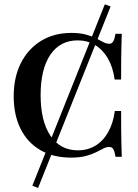

<svg xmlns="http://www.w3.org/2000/svg" viewBox="-20 -739 659 914"><path d="M161.3 155.6 133.9 145.2 479 -718.5 506.5 -708.1ZM317.7 11.3Q233.1 11.3 171.8 -24.6Q110.5 -60.5 77.8 -126.2Q45.2 -191.9 45.2 -280.6Q45.2 -371 79.4 -438.7Q113.7 -506.5 175.4 -544.4Q237.1 -582.3 319.4 -582.3Q359.7 -582.3 388.3 -574.6Q416.9 -566.9 437.1 -556.5Q457.3 -546 472.2 -538.3Q487.1 -530.6 500 -530.6Q512.1 -530.6 519 -541.9Q525.8 -553.2 529.8 -578.2H559.7Q558.9 -552.4 558.1 -524.2Q557.3 -496 556.9 -457.3Q556.5 -418.5 556.5 -360.5H525.8Q517.7 -419.4 493.5 -460.9Q469.4 -502.4 432.7 -524.6Q396 -546.8 350 -546.8Q266.1 -546.8 219.8 -478.6Q173.4 -410.5 173.4 -286.3Q173.4 -162.1 220.2 -92.7Q266.9 -23.4 350.8 -23.4Q397.6 -23.4 434.3 -45.6Q471 -67.7 494.8 -109.7Q518.5 -151.6 526.6 -210.5H556.5Q556.5 -154.8 556.9 -115.7Q557.3 -76.6 558.1 -47.6Q558.9 -18.5 559.7 7.3H529.8Q525.8 -18.5 519.4 -29Q512.9 -39.5 500 -39.5Q486.3 -39.5 471.8 -31.9Q457.3 -24.2 437.1 -14.1Q416.9 -4 388.3 3.6Q359.7 11.3 317.7 11.3Z"/></svg>

Font: Playfair 5pt SemiExpanded Light
Style: Bold
Weight: 700
Version: Version 2.203